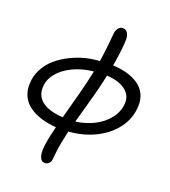

<svg xmlns="http://www.w3.org/2000/svg" viewBox="-176 -839 1126 1272"><g transform="rotate(20 387.0 -203.5)"><path d="M289.1 305.2Q259.8 305.2 250 269.5Q240.2 233.9 253.9 160.2Q259.3 128.4 276.9 57.1Q221.2 53.2 174.3 39.3Q127.4 25.4 90.1 0.2Q52.7 -24.9 32.7 -64.7Q12.7 -104.5 15.1 -155.8Q16.6 -210.4 42.2 -258.8Q67.9 -307.1 107.7 -341.1Q147.5 -375 198 -400.4Q248.5 -425.8 300.3 -439Q352.1 -452.1 400.9 -454.1Q411.6 -521 418 -591.1Q424.3 -661.1 424.8 -663.1Q429.2 -685.1 441.4 -698.5Q453.6 -711.9 469.2 -711.9Q492.7 -711.9 504.4 -692.6Q516.1 -673.3 515.1 -644Q515.1 -587.4 493.2 -457Q546.4 -455.1 591.6 -442.6Q636.7 -430.2 671.9 -406.7Q707 -383.3 725.8 -345.7Q744.6 -308.1 742.2 -259.8Q739.3 -176.8 689.7 -107.4Q640.1 -38.1 554.7 5.1Q469.2 48.3 363.8 56.2Q354 98.6 346.2 140.1Q338.4 175.8 334.2 220Q330.1 264.2 329.1 268.1Q326.2 283.7 315.2 294.4Q304.2 305.2 289.1 305.2ZM476.1 -370.1Q468.8 -333.5 456.8 -285.6Q444.8 -237.8 435.3 -203.6Q425.8 -169.4 408.9 -108.6Q392.1 -47.9 384.8 -22Q455.6 -31.2 515.4 -61.8Q575.2 -92.3 613 -142.1Q650.9 -191.9 652.8 -251Q654.8 -306.6 607.7 -341.1Q560.5 -375.5 478 -379.9Q478 -376 476.1 -370.1ZM105 -163.1Q102.1 -100.1 150.1 -63.2Q198.2 -26.4 296.9 -20Q304.7 -49.3 321 -110.1Q337.4 -170.9 346.9 -206.8Q356.4 -242.7 368.2 -291Q379.9 -339.4 387.2 -376Q309.1 -368.2 245.4 -338.1Q181.6 -308.1 144 -262.2Q106.4 -216.3 105 -163.1Z"/></g></svg>

Font: Shantell Sans Bouncy
Style: Italic
Weight: 400
Italic angle: -11.31°
Designer: Stephen Nixon, Anya Danilova, Shantell Martin
Foundry: Arrow Type
Version: Version 1.006;[9816181b4]